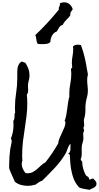

<svg xmlns="http://www.w3.org/2000/svg" viewBox="-20 -1499 868 1687"><path d="M828.1 116.2Q828.1 127.9 821.3 136.2Q814.5 144.5 804.7 149.9Q794.9 155.3 784.2 159.7Q773.4 164.1 765.6 168.9Q743.2 164.1 718.8 160.6Q694.3 157.2 674.8 147.5Q634.8 103.5 618.7 46.4Q602.5 -10.7 597.7 -67.4Q595.7 -84 595.7 -100.1Q595.7 -116.2 593.8 -132.8Q591.8 -147.5 576.2 -150.4Q587.9 -152.3 592.8 -162.6Q597.7 -172.9 598.6 -186Q599.6 -199.2 599.1 -212.4Q598.6 -225.6 600.6 -234.4Q592.8 -231.4 586.9 -221.2Q581.1 -210.9 576.2 -198.2Q571.3 -185.5 566.9 -173.3Q562.5 -161.1 558.6 -154.3Q517.6 -84 463.4 -26.4Q409.2 31.2 351.6 87.9Q335 93.8 320.3 103Q305.7 112.3 293 123Q255.9 133.8 222.7 133.8Q192.4 133.8 163.1 125.5Q133.8 117.2 110.4 97.7L74.2 15.6Q71.3 7.8 67.4 -0.5Q63.5 -8.8 61.5 -16.6Q59.6 -25.4 60.1 -35.6Q60.5 -45.9 60.5 -53.7Q60.5 -87.9 63 -122.6Q65.4 -157.2 70.3 -191.4Q72.3 -205.1 76.2 -219.7Q80.1 -234.4 82 -248V-258.8Q82 -263.7 81.1 -271Q80.1 -278.3 75.2 -280.3Q98.6 -336.9 98.6 -398.4Q98.6 -408.2 98.1 -417.5Q97.7 -426.8 96.7 -436.5Q103.5 -443.4 105.5 -452.6Q107.4 -461.9 107.4 -472.2Q107.4 -482.4 107.9 -492.2Q108.4 -502 113.3 -510.7Q112.3 -521.5 111.8 -531.7Q111.3 -542 111.3 -552.7Q111.3 -618.2 121.6 -682.1Q131.8 -746.1 131.8 -811.5V-852.5Q131.8 -866.2 132.3 -880.9Q132.8 -895.5 136.2 -909.2Q139.6 -922.9 146.5 -935.1Q153.3 -947.3 166 -956.1Q168 -956.1 169.4 -956.5Q170.9 -957 172.9 -957Q181.6 -957 186.5 -952.6Q191.4 -948.2 201.2 -949.2Q218.8 -923.8 229 -895.5Q239.3 -867.2 239.3 -835.9Q239.3 -812.5 232.4 -790Q225.6 -767.6 225.6 -743.2Q225.6 -733.4 226.6 -723.6Q227.5 -713.9 227.5 -704.1Q227.5 -694.3 225.1 -685.1Q222.7 -675.8 215.8 -668.9Q217.8 -649.4 218.8 -629.4Q219.7 -609.4 219.7 -589.8Q219.7 -534.2 212.9 -478.5Q206.1 -422.9 197.3 -367.2Q188.5 -311.5 181.6 -255.9Q174.8 -200.2 174.8 -143.6V-115.2Q174.8 -101.6 176.8 -86.9Q170.9 -73.2 170.9 -57.6Q170.9 -36.1 180.7 -15.6Q190.4 4.9 204.1 21.5Q209 22.5 213.4 22.9Q217.8 23.4 222.7 23.4Q248 23.4 268.1 12.7Q288.1 2 306.2 -13.7Q324.2 -29.3 341.8 -45.9Q359.4 -62.5 379.9 -73.2Q411.1 -113.3 438.5 -153.8Q465.8 -194.3 491.2 -238.3Q493.2 -261.7 503.4 -285.6Q513.7 -309.6 524.9 -333Q536.1 -356.4 545.4 -378.9Q554.7 -401.4 554.7 -421.9Q554.7 -432.6 547.9 -436.5Q557.6 -461.9 562.5 -489.3Q567.4 -516.6 570.8 -543.9Q574.2 -571.3 578.1 -598.1Q582 -625 589.8 -651.4Q589.8 -657.2 589.4 -663.1Q588.9 -668.9 588.9 -674.8Q588.9 -719.7 597.7 -763.2Q606.4 -806.6 606.4 -851.6Q606.4 -862.3 605 -871.6Q603.5 -880.9 603.5 -889.6Q603.5 -897.5 608.9 -899.4Q614.3 -901.4 614.3 -910.2Q614.3 -918 612.8 -926.8Q611.3 -935.5 611.3 -945.3Q611.3 -975.6 617.2 -1004.9Q623 -1034.2 623 -1064.5V-1076.2Q623 -1083 621.1 -1088.9Q627.9 -1099.6 639.6 -1103Q651.4 -1106.4 662.1 -1106.4Q679.7 -1106.4 691.4 -1102.5Q710 -1052.7 722.7 -1000.5Q735.4 -948.2 743.2 -894.5Q745.1 -881.8 748.5 -867.7Q752 -853.5 752 -839.8Q752 -836.9 750.5 -833Q749 -829.1 748 -825.2Q747.1 -817.4 746.6 -809.6Q746.1 -801.8 746.1 -793.9Q746.1 -770.5 749 -747.1Q752 -723.6 752 -699.2Q752 -671.9 744.6 -647Q737.3 -622.1 733.4 -594.7Q729.5 -566.4 730.5 -539.1Q731.4 -511.7 726.6 -483.4Q724.6 -471.7 720.7 -460.4Q716.8 -449.2 716.8 -436.5Q716.8 -427.7 718.3 -418.9Q719.7 -410.2 719.7 -400.4Q719.7 -385.7 712.9 -377.9Q714.8 -370.1 715.8 -363.8Q716.8 -357.4 719.7 -349.6Q714.8 -343.8 712.9 -336.9Q710.9 -330.1 710.9 -322.3Q710.9 -312.5 711.9 -304.2Q712.9 -295.9 712.9 -287.1Q712.9 -266.6 706.5 -248Q700.2 -229.5 698.2 -210Q697.3 -196.3 697.8 -183.1Q698.2 -169.9 698.2 -156.2Q698.2 -141.6 696.8 -127.9Q695.3 -114.3 688.5 -100.6Q690.4 -94.7 693.4 -88.9Q696.3 -83 702.1 -80.1Q702.1 -49.8 710.4 -19Q718.8 11.7 733.4 39.1Q736.3 44.9 742.2 47.9Q748 50.8 752.9 54.2Q757.8 57.6 760.7 62.5Q763.7 67.4 761.7 77.1Q763.7 78.1 767.6 78.1Q775.4 78.1 780.8 74.2Q786.1 70.3 793.9 70.3H800.8Q809.6 79.1 818.8 90.8Q828.1 102.5 828.1 116.2ZM619.1 -1418Q615.2 -1410.2 610.8 -1405.3Q606.4 -1400.4 603 -1395Q599.6 -1389.6 598.1 -1382.8Q596.7 -1376 597.7 -1365.2Q590.8 -1353.5 581.5 -1343.8Q572.3 -1334 563 -1324.7Q553.7 -1315.4 545.4 -1304.7Q537.1 -1293.9 532.2 -1281.2Q509.8 -1274.4 499.5 -1257.3Q489.3 -1240.2 479.5 -1222.7Q451.2 -1212.9 437 -1185.5Q422.9 -1158.2 422.9 -1130.9Q410.2 -1117.2 391.6 -1114.3Q373 -1111.3 356.4 -1111.3Q344.7 -1111.3 333.5 -1111.8Q322.3 -1112.3 311.5 -1113.3Q305.7 -1122.1 303.2 -1131.8Q300.8 -1141.6 299.3 -1151.9Q297.9 -1162.1 296.4 -1171.9Q294.9 -1181.6 290 -1190.4Q345.7 -1243.2 397 -1298.8Q448.2 -1354.5 497.1 -1414.1Q496.1 -1417 496.1 -1422.9Q496.1 -1429.7 498.5 -1435.1Q501 -1440.4 502.9 -1445.3Q504.9 -1450.2 506.3 -1456.1Q507.8 -1461.9 506.8 -1470.7Q525.4 -1478.5 543.9 -1478.5Q572.3 -1478.5 591.8 -1461.4Q611.3 -1444.3 619.1 -1418Z"/></svg>

Font: RockSalt
Style: Regular
Weight: 400
Designer: Squid
Foundry: Font Diner, Inc DBA Sideshow
Version: Version 1.000